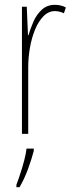

<svg xmlns="http://www.w3.org/2000/svg" viewBox="-20 -606 302 796"><path d="M208 -586Q218 -586 230.5 -583.5Q243 -581 253 -575L245 -551Q239 -554 229 -557Q219 -560 208 -560Q181 -560 160 -538.5Q139 -517 125 -482.5Q111 -448 104 -407.5Q97 -367 97 -328V-51H71V-578H91L96 -460H98Q106 -487 118.5 -516Q131 -545 153 -565.5Q175 -586 208 -586ZM120 20Q111 54 96 95Q81 136 61 170H48V160Q55 142 64 114.5Q73 87 80.5 58.5Q88 30 90 10H120Z"/></svg>

Font: Noto Sans Tamil UI ExtraCondensed Thin
Style: Regular
Weight: 100
Width: 2
Designer: Jelle Bosma - Monotype Design Team
Foundry: Monotype Imaging Inc.
Version: Version 2.004; ttfautohint (v1.8.4.7-5d5b)